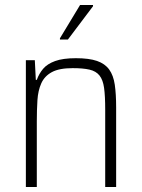

<svg xmlns="http://www.w3.org/2000/svg" viewBox="-20 -752 570 772"><path d="M84 0V-510H120L124 -431H128Q137 -456 153.5 -475.5Q170 -495 201.5 -506.5Q233 -518 285 -518Q338 -518 370 -507Q402 -496 419 -472.5Q436 -449 441.5 -411.5Q447 -374 447 -320V0H403V-311Q403 -366 398.5 -398.5Q394 -431 380 -448.5Q366 -466 340 -472Q314 -478 272 -478Q218 -478 188.5 -462Q159 -446 146 -417Q133 -388 130.5 -349Q128 -310 128 -264V0ZM221 -593V-598L302 -732H354V-727L253 -593Z"/></svg>

Font: Saira SemiCondensed ExtraLight
Style: Regular
Weight: 250
Width: 4
Designer: Hector Gatti with collaboration of the Omnibus-Type team
Foundry: Omnibus-Type
Version: Version 1.101